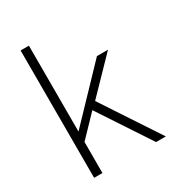

<svg xmlns="http://www.w3.org/2000/svg" viewBox="-168 -804 840 910"><g transform="rotate(-30 252.0 -348.5)"><path d="M473.5 0H420L234 -282L126.5 -170V0H81V-697H126.5V-227L381 -493H441.5L267 -313Z"/></g></svg>

Font: Acari Sans Neue Light
Style: Regular
Weight: 300
Designer: Alfredo Marco Pradil (font), Cristiano Sobral (main changes)
Foundry: Hanken Design Co. (font), Cristiano Sobral (main changes)
Version: Version 2.459;March 19, 2022;FontCreator 14.0.0.2808 64-bit;